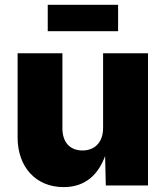

<svg xmlns="http://www.w3.org/2000/svg" viewBox="-20 -766 684 793"><path d="M242.7 6.8C333.5 6.8 386.2 -45.9 414.1 -121.6L417 0H591.3V-545.9H405.8V-237.3C405.8 -179.2 372.1 -144.5 320.8 -144.5C268.6 -144.5 237.8 -178.7 237.8 -235.8V-545.9H52.7V-198.2C52.7 -77.1 127.4 6.8 242.7 6.8ZM467.8 -746.1H177.2V-637.2H467.8Z"/></svg>

Font: Raveo ExtraBold
Style: Regular
Weight: 800
Designer: Jakub Foglar, Rasmus Andersson (Inter)
Foundry: Jakubfoglar.com
Version: Version 1.100;Glyphs 3.2.3 (3260)